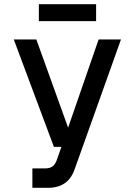

<svg xmlns="http://www.w3.org/2000/svg" viewBox="-20 -899 640 919"><path d="M135 0V-93H197Q217 -93 230 -101.5Q243 -110 251 -131L274 -196H238L46 -710H154L306 -288L452 -710H559L337 -88Q306 0 210 0ZM166 -798V-879H440V-798Z"/></svg>

Font: Geist Mono Medium
Style: Regular
Weight: 500
Monospace: yes
Designer: Basement.studio, Andrés Briganti, Mateo Zaragoza
Foundry: Basement.studio, Vercel, Andrés Briganti, Guido Ferreyra, Mateo Zaragoza
Version: Version 1.500; ttfautohint (v1.8.4.7-5d5b)